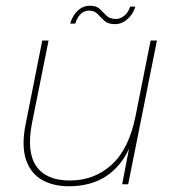

<svg xmlns="http://www.w3.org/2000/svg" viewBox="-20 -641 601 668"><path d="M426 0H405L429 -124Q401 -62 348.5 -27.5Q296 7 219 7Q165 7 125.5 -15.5Q86 -38 70 -87Q54 -136 70 -213L127 -500H149L91 -211Q72 -112 106.5 -62.5Q141 -13 223 -13Q308 -13 368.5 -68Q429 -123 452 -239L504 -500H526ZM224 -559Q233 -588 251 -604.5Q269 -621 293 -621Q316 -621 327.5 -609.5Q339 -598 350.5 -586.5Q362 -575 384 -575Q398 -575 412 -586Q426 -597 433 -618H451Q444 -593 424 -575Q404 -557 380 -557Q356 -557 343.5 -568.5Q331 -580 320 -592Q309 -604 289 -604Q274 -604 261.5 -593Q249 -582 242 -559Z"/></svg>

Font: Albert Sans Thin
Style: Italic
Weight: 250
Italic angle: -11.25°
Designer: Andreas Rasmussen
Foundry: a.Foundry
Version: Version 1.025